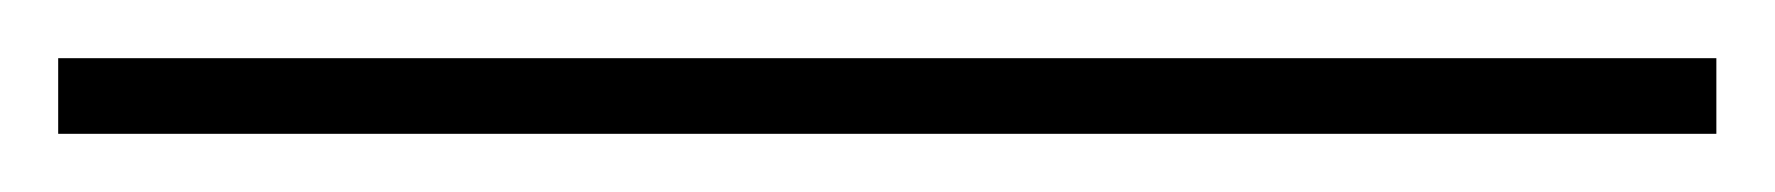

<svg xmlns="http://www.w3.org/2000/svg" viewBox="-25 117 610 66"><path d="M-5 163V137H565V163Z"/></svg>

Font: Bodoni Moda 9pt
Style: Bold Italic
Weight: 700
Italic angle: -13°
Designer: Owen Earl
Foundry: indestructible type
Version: Version 2.004